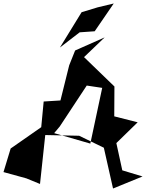

<svg xmlns="http://www.w3.org/2000/svg" viewBox="-83 -986 836 1099"><path d="M511 -142 564 93 733 24 617 -11 583 -167 705 -286 571 -320 572 -491 398 -659 516 -772 347 -697 313 -612 263 -411 167 -405 153 -258 -22 -136 -63 -1 68 35 146 67 176 -213 370 -209 601 -97ZM259 -262 414 -497 322 -510 502 -483 434 -164 227 -224ZM384 -916 260 -714 373 -801 459 -807 568 -966 476 -944Z"/></svg>

Font: Asimov Silicon
Style: Regular
Weight: 400
Designer: Google
Version: Version 2.000980; 2014